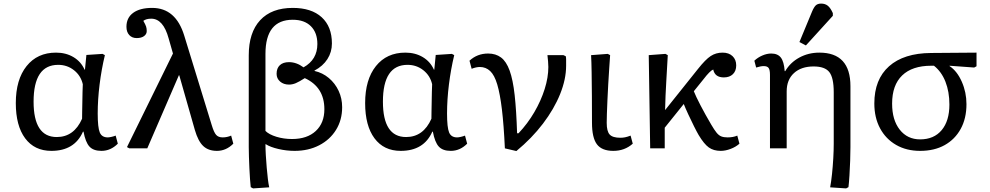

<svg xmlns="http://www.w3.org/2000/svg" viewBox="-20 -826 5510 1069"><path d="M266 14Q172 14 120 -56Q68 -126 68 -252Q68 -383 128 -458Q188 -533 292 -533Q347 -533 389 -508Q431 -483 451 -438H453L461 -520L551 -526L564 -519Q545 -440 534.5 -355.5Q524 -271 524 -194Q524 -116 535.5 -88.5Q547 -61 580 -61Q588 -61 601 -64Q614 -67 624 -71L636 -26Q596 14 545 14Q500 14 478 -10Q456 -34 445 -93H442Q395 14 266 14ZM296 -63Q392 -63 437 -165Q437 -180 437.5 -205Q438 -230 438.5 -259Q439 -288 439.5 -314Q440 -340 441 -357Q430 -405 392 -435Q354 -465 304 -465Q167 -465 167 -260Q167 -63 296 -63Z M1267 -71 1279 -26Q1239 14 1188 14Q1140 14 1111.5 -13Q1083 -40 1065 -102L978 -407H976L800 0H700L687 -7L943 -528L919 -612Q889 -722 822 -722Q794 -722 778 -710Q790 -689 793.5 -678Q797 -667 797 -653Q797 -636 782 -625Q767 -614 741 -614Q715 -614 699.5 -631Q684 -648 684 -677Q684 -727 721.5 -754.5Q759 -782 827 -782Q959 -782 1006 -627L1159 -129Q1171 -89 1183.5 -75Q1196 -61 1220 -61Q1244 -61 1267 -71Z M1389 223 1376 216Q1374 199 1372 171Q1370 143 1368.5 110Q1367 77 1366 46Q1365 15 1365 -7V-518Q1365 -645 1428.5 -713.5Q1492 -782 1610 -782Q1714 -782 1771 -730Q1828 -678 1828 -584Q1828 -536 1803 -497Q1778 -458 1731 -433V-431Q1776 -421 1811 -391.5Q1846 -362 1865.5 -320Q1885 -278 1885 -229Q1885 -158 1851 -103Q1817 -48 1757 -17Q1697 14 1620 14Q1575 14 1530 3.5Q1485 -7 1460 -23H1458Q1458 4 1460 38Q1462 72 1465 107Q1468 142 1471.5 171Q1475 200 1479 217ZM1606 -52Q1690 -52 1738 -96.5Q1786 -141 1786 -218Q1786 -341 1677 -391Q1646 -371 1627 -363Q1608 -355 1589 -355Q1559 -355 1539.5 -372Q1520 -389 1520 -415Q1520 -446 1538 -463Q1556 -480 1589 -480Q1631 -480 1670 -451Q1747 -494 1747 -581Q1747 -644 1711 -680Q1675 -716 1610 -716Q1458 -716 1458 -526V-97Q1478 -77 1519 -64.5Q1560 -52 1606 -52Z M2211 14Q2117 14 2065 -56Q2013 -126 2013 -252Q2013 -383 2073 -458Q2133 -533 2237 -533Q2292 -533 2334 -508Q2376 -483 2396 -438H2398L2406 -520L2496 -526L2509 -519Q2490 -440 2479.5 -355.5Q2469 -271 2469 -194Q2469 -116 2480.5 -88.5Q2492 -61 2525 -61Q2533 -61 2546 -64Q2559 -67 2569 -71L2581 -26Q2541 14 2490 14Q2445 14 2423 -10Q2401 -34 2390 -93H2387Q2340 14 2211 14ZM2241 -63Q2337 -63 2382 -165Q2382 -180 2382.5 -205Q2383 -230 2383.5 -259Q2384 -288 2384.5 -314Q2385 -340 2386 -357Q2375 -405 2337 -435Q2299 -465 2249 -465Q2112 -465 2112 -260Q2112 -63 2241 -63Z M2855 15 2791 0Q2785 -130 2774.5 -217Q2764 -304 2748.5 -356Q2733 -408 2709 -430.5Q2685 -453 2652 -453Q2631 -453 2606 -443L2594 -488Q2637 -528 2698 -528Q2740 -528 2769.5 -506Q2799 -484 2817.5 -433Q2836 -382 2845.5 -296.5Q2855 -211 2859 -84H2867Q2918 -138 2955 -201.5Q2992 -265 3012.5 -330Q3033 -395 3033 -453Q3033 -467 3031.5 -484Q3030 -501 3028 -519H3117L3130 -513Q3132 -505 3132 -495.5Q3132 -486 3132 -460Q3132 -385 3098.5 -302Q3065 -219 3003 -137.5Q2941 -56 2855 15Z M3395 14Q3331 14 3303.5 -22.5Q3276 -59 3276 -143Q3276 -217 3275.5 -290Q3275 -363 3274 -423.5Q3273 -484 3271 -519L3364 -526L3377 -519Q3375 -488 3372 -445.5Q3369 -403 3366.5 -357Q3364 -311 3362 -268Q3360 -225 3359 -192Q3358 -159 3358 -142Q3358 -95 3374.5 -77Q3391 -59 3434 -59Q3447 -59 3460 -61.5Q3473 -64 3491 -71L3503 -26Q3458 14 3395 14Z M3993 14Q3953 14 3926.5 -5Q3900 -24 3870 -74Q3860 -91 3844 -123Q3828 -155 3812 -189.5Q3796 -224 3787 -247L3681 -115V0H3600L3592 -519L3685 -526L3698 -519Q3694 -443 3689.5 -370Q3685 -297 3683 -213L3866 -442Q3908 -495 3937 -514Q3966 -533 4003 -533Q4038 -533 4058.5 -513.5Q4079 -494 4079 -462Q4079 -431 4060.5 -413Q4042 -395 4010 -395Q3960 -395 3951 -439Q3933 -432 3897 -385L3843 -318Q3854 -290 3880.5 -239Q3907 -188 3940 -132Q3957 -103 3969.5 -87.5Q3982 -72 3996 -66.5Q4010 -61 4031 -61Q4062 -61 4085 -71L4097 -26Q4077 -8 4048 3Q4019 14 3993 14Z M4691 223 4602 217Q4608 185 4612.5 142Q4617 99 4619.5 54.5Q4622 10 4622 -26V-312Q4622 -393 4597.5 -424.5Q4573 -456 4510 -456Q4441 -456 4400.5 -419Q4360 -382 4360 -317V0H4267V-409Q4267 -437 4259.5 -447.5Q4252 -458 4232 -458Q4216 -458 4190 -450L4180 -488Q4199 -506 4224.5 -517Q4250 -528 4274 -528Q4310 -528 4327.5 -505.5Q4345 -483 4349 -430H4352Q4380 -478 4430.5 -505.5Q4481 -533 4542 -533Q4715 -533 4715 -346V-7Q4715 26 4713.5 69Q4712 112 4709.5 151.5Q4707 191 4704 216ZM4467 -573 4431 -592 4501 -761Q4512 -787 4522.5 -796.5Q4533 -806 4552 -806Q4574 -806 4589 -794Q4604 -782 4617 -753V-738Z M5103 14Q5027 14 4969.5 -19Q4912 -52 4880 -111.5Q4848 -171 4848 -250Q4848 -384 4930 -457Q5012 -530 5164 -531L5417 -533V-457L5404 -450L5267 -460V-458Q5309 -430 5335 -371Q5361 -312 5361 -246Q5361 -167 5329 -108.5Q5297 -50 5239.5 -18Q5182 14 5103 14ZM5103 -50Q5180 -50 5223 -101.5Q5266 -153 5266 -244Q5266 -315 5244 -371Q5222 -427 5180 -460H5165Q5059 -460 5003 -406Q4947 -352 4947 -249Q4947 -158 4989.5 -104Q5032 -50 5103 -50Z"/></svg>

Font: Literata 7pt
Style: Regular
Weight: 400
Designer: Latin by Veronika Burian and Jose Scaglione. Greek by Irene Vlachou. Cyrillic by Vera Evstafieva.
Foundry: TypeTogether
Version: Version 3.002